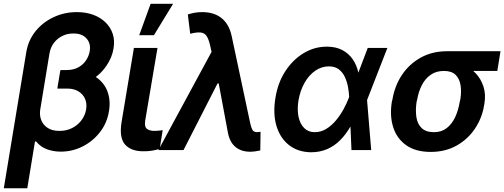

<svg xmlns="http://www.w3.org/2000/svg" viewBox="-52 -802 2694 1026"><path d="M269.5 -420.9H338.9Q414.1 -420.9 459.5 -390.9Q504.9 -360.8 522.5 -312.5Q540 -264.2 530.3 -208Q520.5 -145.5 482.9 -96.7Q445.3 -47.9 390.4 -19.8Q335.4 8.3 272 8.3Q234.4 8.3 200 -3.9Q165.5 -16.1 140.1 -46.9L134.8 -44.9L163.1 -217.8Q158.2 -186.5 168.2 -160.4Q178.2 -134.3 202.9 -118.4Q227.5 -102.5 265.6 -102.5Q303.7 -102.5 333.7 -117.9Q363.8 -133.3 383.3 -159.4Q402.8 -185.5 408.2 -216.8Q413.6 -249.5 402.1 -274.7Q390.6 -299.8 366.5 -314.2Q342.3 -328.6 308.6 -328.6H254.4ZM358.4 -737.3Q407.2 -737.3 446.3 -722.9Q485.4 -708.5 512.2 -682.1Q539.1 -655.8 550.5 -620.6Q562 -585.4 554.7 -543.5Q547.4 -494.6 514.9 -447.8Q482.4 -400.9 429.2 -370.4Q376 -339.8 305.7 -339.8H255.9L271 -427.7H305.2Q342.8 -428.2 368.4 -443.1Q394 -458 408.7 -481Q423.3 -503.9 427.2 -527.3Q434.6 -569.3 410.4 -596.4Q386.2 -623.5 340.3 -623Q309.6 -623.5 282.5 -610.6Q255.4 -597.7 236.8 -573.7Q218.3 -549.8 212.4 -516.6L93.8 204.1H-31.7L88.4 -522.9Q99.1 -587.4 138.2 -635.5Q177.2 -683.6 234.9 -710.4Q292.5 -737.3 358.4 -737.3Z M663.6 -545.9H789.6L724.1 -158.7Q718.8 -124.5 733.2 -113.5Q747.6 -102.5 773.9 -102.5Q786.6 -102.5 797.9 -104Q809.1 -105.5 817.4 -106.4L801.3 -6.3Q783.7 -1 761.7 2.9Q739.7 6.8 714.4 6.3Q649.9 6.8 617.2 -28.6Q584.5 -64 597.2 -147ZM691.9 -613.8 752.9 -781.7H873L770.5 -613.8Z M1284.7 8.8Q1237.8 8.8 1207.3 -15.9Q1176.8 -40.5 1166.5 -89.8L1110.4 -390.1L1082 -509.8L1070.3 -561.5Q1062.5 -594.7 1051.3 -610.6Q1040 -626.5 1019.5 -628.4Q999 -630.4 964.4 -621.6L951.7 -724.6Q967.3 -730 986.6 -733.6Q1005.9 -737.3 1027.8 -737.3Q1092.8 -737.3 1133.1 -704.3Q1173.3 -671.4 1186.5 -606.9L1284.2 -147.5Q1289.6 -122.1 1296.4 -108.9Q1303.2 -95.7 1322.8 -95.7Q1332.5 -96.2 1340.3 -97.7L1338.9 2Q1328.1 4.4 1313 6.6Q1297.9 8.8 1284.7 8.8ZM794.4 0 1105.5 -574.7 1143.6 -356H1110.4L928.7 0Z M1609.9 11.7Q1540 10.7 1492.4 -26.6Q1444.8 -64 1425.3 -129.4Q1405.8 -194.8 1419.9 -279.8Q1433.1 -360.8 1473.1 -422.1Q1513.2 -483.4 1570.8 -518.1Q1628.4 -552.7 1694.3 -552.7Q1742.2 -552.7 1776.4 -534.9Q1810.5 -517.1 1832.3 -486.1Q1854 -455.1 1862.8 -414.1L1905.3 -417.5L1909.2 -270.5L1931.6 0H1826.2L1814 -282.2Q1813 -307.1 1807.9 -335.7Q1802.7 -364.3 1791.3 -389.6Q1779.8 -415 1759 -431.2Q1738.3 -447.3 1705.6 -447.3Q1666 -447.3 1632.3 -423.8Q1598.6 -400.4 1575.4 -359.4Q1552.2 -318.4 1543 -265.6Q1535.2 -216.8 1543.2 -178.2Q1551.3 -139.6 1573.5 -117.7Q1595.7 -95.7 1629.9 -95.7Q1663.1 -95.7 1691.9 -113.5Q1720.7 -131.3 1743.9 -159.4Q1767.1 -187.5 1783.9 -218.5Q1800.8 -249.5 1810.5 -275.4L1913.1 -545.9H2018.1L1911.1 -271.5L1858.4 -128.9L1819.8 -124.5Q1796.9 -84.5 1766.4 -53.5Q1735.8 -22.5 1696.8 -5.4Q1657.7 11.7 1609.9 11.7Z M2042 -258.8 2044.9 -269.5Q2057.1 -343.3 2095.9 -401.6Q2134.8 -460 2196.3 -494.1Q2257.8 -528.3 2337.4 -528.3Q2349.1 -523.4 2358.4 -509.5Q2367.7 -495.6 2381.8 -480.5Q2396 -465.3 2422.9 -456.1Q2460.4 -441.4 2489.3 -411.1Q2518.1 -380.9 2531.5 -339.4Q2544.9 -297.9 2536.6 -249L2534.7 -238.3Q2523.9 -170.9 2485.8 -114.3Q2447.8 -57.6 2387.7 -23.9Q2327.6 9.8 2249.5 9.8Q2169.4 9.8 2119.1 -25.6Q2068.8 -61 2049.3 -121.8Q2029.8 -182.6 2042 -258.8ZM2177.2 -269.5 2174.3 -258.8Q2167.5 -214.4 2172.9 -177.2Q2178.2 -140.1 2200.9 -117.9Q2223.6 -95.7 2267.1 -95.7Q2307.6 -95.7 2335.7 -117.9Q2363.8 -140.1 2380.9 -177.2Q2397.9 -214.4 2404.8 -258.8L2407.7 -269.5Q2414.6 -311 2409.2 -345.9Q2403.8 -380.9 2382.8 -401.9Q2361.8 -422.9 2320.3 -422.9Q2278.3 -422.9 2248.8 -401.9Q2219.2 -380.9 2201.7 -345.9Q2184.1 -311 2177.2 -269.5ZM2622.6 -528.3 2605.5 -422.9H2320.3L2337.4 -528.3Z"/></svg>

Font: Inter Tight SemiBold
Style: Italic
Weight: 600
Italic angle: -9.39999°
Designer: Rasmus Andersson
Foundry: rsms
Version: Version 3.004